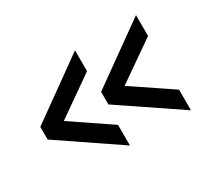

<svg xmlns="http://www.w3.org/2000/svg" viewBox="-89 -624 800 725"><g transform="rotate(-30 310.5 -261.5)"><path d="M38 -284 296 -469V-378L126 -259L296 -144V-54L38 -229ZM303 -284 562 -469V-378L391 -259L562 -144V-54L303 -229Z"/></g></svg>

Font: Raleway-v4020 SemiBold
Style: Regular
Weight: 600
Designer: Matt McInerney, Pablo Impallari, Rodrigo Fuenzalida
Foundry: Matt McInerney, Pablo Impallari, Rodrigo Fuenzalida
Version: Version 4.020;PS 004.020;hotconv 1.0.88;makeotf.lib2.5.64775